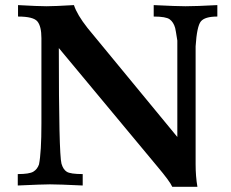

<svg xmlns="http://www.w3.org/2000/svg" viewBox="-20 -713 887 738"><path d="M738.8 4.9H642.1Q632.8 -16.1 585 -72.8L206.1 -528.3Q206.1 -122.1 216.3 -84Q222.7 -61.5 236.8 -52.7Q251 -43.9 297.9 -43.9V0Q206.1 -4.4 171.9 -4.4Q144 -4.4 48.3 0V-43.9Q92.8 -43.9 108.2 -53.2Q123.5 -62.5 129.9 -81.1Q139.2 -127.9 139.2 -237.8V-566.4Q139.2 -611.8 123.8 -630.6Q108.4 -649.4 49.3 -649.4V-693.4Q127 -689 159.2 -689Q189 -689 264.2 -693.4Q276.4 -656.2 316.4 -605.5L661.6 -186.5V-557.1Q655.3 -597.7 653.3 -605.5Q647 -627.9 632.3 -638.7Q617.7 -649.4 570.8 -649.4V-693.4Q659.7 -689 692.9 -689Q733.4 -689 815.4 -693.4V-649.4Q767.6 -649.4 752.2 -630.9Q736.8 -612.3 731.9 -534.7V-82Q731.9 -34.7 738.8 4.9Z"/></svg>

Font: Kelvinch
Style: Bold
Weight: 700
Designer: Paul James Miller
Foundry: High-Logic / Made with FontCreator
Version: Version 3.501;March 28, 2021;FontCreator 13.0.0.2683 64-bit